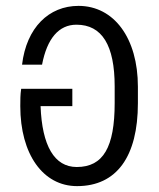

<svg xmlns="http://www.w3.org/2000/svg" viewBox="-20 -622 541 653"><path d="M242 11C377 11 449 -90 449 -271V-327C449 -492 368 -602 247 -602C146 -602 70 -528 55 -402H123C140 -491 180 -538 240 -538C327 -538 370 -468 370 -328V-272C370 -121 331 -54 241 -54C165 -54 123 -126 118 -261H226V-320H52C49 -300 49 -281 49 -261C49 -98 126 11 242 11Z"/></svg>

Font: Vanilla Cream Book
Style: Regular
Weight: 400
Designer: Jeremy Tribby, Jinavaṁso
Foundry: Tribby Type
Version: Version 1.422;Glyphs 3.1.2 (3151)